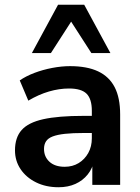

<svg xmlns="http://www.w3.org/2000/svg" viewBox="-20 -777 587 807"><path d="M226 10Q173 10 131.5 -10.5Q90 -31 66.5 -66Q43 -101 43 -145Q43 -199 71 -230.5Q99 -262 162 -276Q225 -290 331 -290H381V-218H332Q285 -218 253 -214.5Q221 -211 201.5 -203.5Q182 -196 173.5 -183Q165 -170 165 -151Q165 -118 188 -97Q211 -76 252 -76Q285 -76 310.5 -91.5Q336 -107 351 -134Q366 -161 366 -196V-311Q366 -361 344 -383Q322 -405 270 -405Q229 -405 186 -392.5Q143 -380 99 -354L63 -439Q89 -457 124.5 -470.5Q160 -484 199.5 -491.5Q239 -499 274 -499Q346 -499 392.5 -477Q439 -455 462 -410.5Q485 -366 485 -296V0H368V-104H376Q369 -69 348.5 -43.5Q328 -18 297 -4Q266 10 226 10ZM114 -554 224 -757H334L444 -554H364L279 -686L194 -554Z"/></svg>

Font: Nunito Sans 12pt ExtraLight
Style: Regular
Weight: 200
Designer: Vernon Adams
Foundry: Vernon Adams
Version: Version 3.101;gftools[0.9.27]